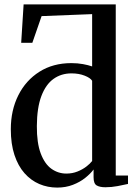

<svg xmlns="http://www.w3.org/2000/svg" viewBox="-20 -839 618 870"><path d="M239 11Q196 11 158 -5.2Q120 -21.5 91 -54.2Q62 -87 45.5 -136.8Q29 -186.5 29 -253.5Q29 -339.5 63 -407.2Q97 -475 158.8 -514Q220.5 -553 303.5 -553Q331.5 -553 356 -548.5Q380.5 -544 397.5 -538V-775L168.5 -766L126.5 -645H76L87 -819H504.5V-43.5H560V-5.5Q541 -1 513.2 4.2Q485.5 9.5 457.5 9.5Q432 9.5 418 1.2Q404 -7 404 -36V-71Q390 -52 366.2 -33Q342.5 -14 310.2 -1.5Q278 11 239 11ZM280.5 -52.5Q308 -52.5 331 -61.8Q354 -71 371.2 -84.2Q388.5 -97.5 397.5 -109.5V-473Q389.5 -486 363.5 -496.2Q337.5 -506.5 304 -506.5Q257.5 -506.5 222.5 -481.5Q187.5 -456.5 167.5 -403.8Q147.5 -351 147 -268Q146.5 -191.5 164.5 -143.8Q182.5 -96 213 -74.2Q243.5 -52.5 280.5 -52.5Z"/></svg>

Font: Merriweather 60pt Medium
Style: Regular
Weight: 500
Version: Version 2.100